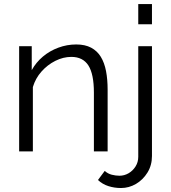

<svg xmlns="http://www.w3.org/2000/svg" viewBox="-20 -750 848 951"><path d="M513.1 0H445.1V-291.1Q445.1 -382.9 417.9 -425.6Q390.6 -468.2 333.3 -468.2Q293.2 -468.2 254.1 -448.6Q215.1 -429 185.4 -395.5Q155.7 -362.1 142.8 -318.8V0H74.8V-521.1H137.2V-402.6Q158.5 -441.1 192.3 -469.6Q226.2 -498.1 269 -513.9Q311.7 -529.8 357.7 -529.8Q401.2 -529.8 431.3 -513.9Q461.3 -498 479.3 -468.6Q497.2 -439.3 505.2 -397.8Q513.1 -356.4 513.1 -305.2ZM579.3 181.3Q546.8 181.3 517.4 172Q488 162.8 465.2 141.6L498.8 96.5Q514 110.4 533.5 115.4Q553 120.4 571.9 120.4Q595.7 120.4 616.8 108.2Q637.8 96 651.3 74.6Q664.8 53.2 664.8 26.8V-521.1H732.7V22.6Q732.7 68.6 710.5 104.6Q688.2 140.6 653.5 161Q618.8 181.3 579.3 181.3ZM664.8 -629.7V-730H732.7V-629.7Z"/></svg>

Font: Raleway Thin
Style: Regular
Weight: 100
Designer: Matt McInerney, Pablo Impallari, Rodrigo Fuenzalida
Foundry: Matt McInerney, Pablo Impallari, Rodrigo Fuenzalida
Version: Version 4.026